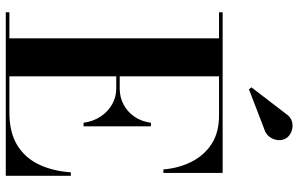

<svg xmlns="http://www.w3.org/2000/svg" viewBox="-204 -828 1032 664"><g transform="rotate(90 312.0 -496.0)"><path d="M22.5 0V-12.5H112.5V-737.5H22.5V-750H578V-545H566Q561.5 -598.5 539.5 -642.2Q517.5 -686 477.8 -711.8Q438 -737.5 379.5 -737.5H244V-12.5H369Q437.5 -12.5 481.5 -39.2Q525.5 -66 548.5 -113.8Q571.5 -161.5 576 -225H588V0ZM404.5 -269Q400 -302.5 383 -328Q366 -353.5 340.8 -367.8Q315.5 -382 287 -382H212V-394H287Q315.5 -394 340.8 -407Q366 -420 383 -444.2Q400 -468.5 404.5 -502H417V-269ZM289 -841 282 -849.5 372.5 -967.5Q385 -986.5 402 -990.2Q419 -994 434.5 -988Q450 -982 457.5 -970.5Q466 -957.5 464.5 -941.2Q463 -925 453 -911.8Q443 -898.5 425.5 -893.5Z"/></g></svg>

Font: Bodoni Moda 18pt SemiBold
Style: Regular
Weight: 600
Designer: Owen Earl
Foundry: indestructible type
Version: Version 2.005